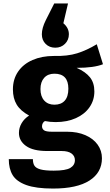

<svg xmlns="http://www.w3.org/2000/svg" viewBox="-20 -873 640 1115"><path d="M223 -674Q223 -710 246 -756L295 -853H375L348 -738Q380 -711 380 -674Q380 -641 357.5 -618.5Q335 -596 301 -596Q267 -596 245 -618Q223 -640 223 -674ZM578 -500Q526 -479 425 -479Q477 -456 502.5 -424Q528 -392 528 -342Q528 -291 500 -250.5Q472 -210 421 -187Q370 -164 303 -164Q270 -164 241 -170Q233 -166 228.5 -157.5Q224 -149 224 -140Q224 -125 235.5 -116.5Q247 -108 282 -108H370Q430 -108 476 -88Q522 -68 547 -33Q572 2 572 46Q572 129 499.5 175.5Q427 222 288 222Q189 222 132.5 201.5Q76 181 53.5 144Q31 107 31 51H171Q171 76 180.5 90Q190 104 216 111Q242 118 292 118Q362 118 388.5 102Q415 86 415 57Q415 33 395.5 18.5Q376 4 338 4H254Q172 4 131 -25.5Q90 -55 90 -101Q90 -131 105.5 -157.5Q121 -184 149 -202Q99 -229 77 -265.5Q55 -302 55 -354Q55 -413 85 -457Q115 -501 169 -524.5Q223 -548 292 -548Q372 -546 428 -563.5Q484 -581 542 -616ZM215 -356Q215 -313 237 -289Q259 -265 296 -265Q335 -265 356 -288.5Q377 -312 377 -358Q377 -445 296 -445Q258 -445 236.5 -421Q215 -397 215 -356Z"/></svg>

Font: Fira Mono
Style: Bold
Weight: 700
Monospace: yes
Designer: Carrois Corporate & Edenspiekermann AG
Foundry: Carrois Corporate GbR & Edenspiekermann AG
Version: Version 3.206